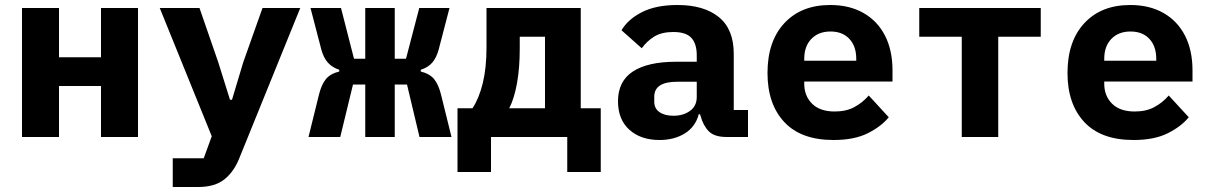

<svg xmlns="http://www.w3.org/2000/svg" viewBox="-20 -548 4840 768"><path d="M68 -516H216V-319H384V-516H532V0H384V-204H216V0H68Z M671 200V85H795L827 -3L619 -516H778L853 -299L900 -149H908L953 -299L1030 -516H1181L938 83Q916 139 877.5 169.5Q839 200 773 200Z M1441 -210H1392L1341 0H1214L1256 -170Q1266 -210 1283.5 -231.5Q1301 -253 1337 -262V-269Q1309 -278 1291.5 -297.5Q1274 -317 1265 -351L1222 -516H1344L1396 -313H1441V-516H1559V-313H1604L1657 -516H1778L1735 -351Q1726 -317 1709 -297.5Q1692 -278 1663 -269V-262Q1699 -253 1716.5 -231.5Q1734 -210 1744 -170L1786 0H1658L1608 -210H1559V0H1441Z M1810 -115H1870Q1896 -154 1911 -215Q1926 -276 1926 -358V-516H2303V-115H2383V140H2249V0H1944V140H1810ZM2160 -115V-401H2059V-354Q2059 -276 2048 -215Q2037 -154 2017 -115Z M2887 0Q2838 0 2815.5 -22.5Q2793 -45 2782 -85L2780 -91H2775Q2762 -41 2719.5 -14.5Q2677 12 2618 12Q2543 12 2497.5 -29Q2452 -70 2452 -143Q2452 -223 2511.5 -262Q2571 -301 2684 -301H2767V-327Q2767 -373 2745.5 -396.5Q2724 -420 2673 -420Q2627 -420 2597.5 -402Q2568 -384 2547 -355L2466 -427Q2492 -471 2548 -499.5Q2604 -528 2690 -528Q2796 -528 2855.5 -479.5Q2915 -431 2915 -333V-108H2972V0ZM2674 -85Q2713 -85 2740 -104.5Q2767 -124 2767 -160V-221H2688Q2597 -221 2597 -161V-141Q2597 -114 2618 -99.5Q2639 -85 2674 -85Z M3314 12Q3184 12 3117 -60Q3050 -132 3050 -256Q3050 -383 3117.5 -455.5Q3185 -528 3301 -528Q3378 -528 3434 -496Q3490 -464 3520 -405.5Q3550 -347 3550 -266V-222H3197V-213Q3197 -164 3228.5 -133Q3260 -102 3319 -102Q3365 -102 3398 -120Q3431 -138 3455 -166L3535 -79Q3505 -42 3451 -15Q3397 12 3314 12ZM3302 -422Q3254 -422 3225.5 -392.5Q3197 -363 3197 -313V-305H3405V-313Q3405 -363 3377.5 -392.5Q3350 -422 3302 -422Z M3827 -401H3657V-516H4143V-401H3973V0H3827Z M4514 12Q4384 12 4317 -60Q4250 -132 4250 -256Q4250 -383 4317.5 -455.5Q4385 -528 4501 -528Q4578 -528 4634 -496Q4690 -464 4720 -405.5Q4750 -347 4750 -266V-222H4397V-213Q4397 -164 4428.5 -133Q4460 -102 4519 -102Q4565 -102 4598 -120Q4631 -138 4655 -166L4735 -79Q4705 -42 4651 -15Q4597 12 4514 12ZM4502 -422Q4454 -422 4425.5 -392.5Q4397 -363 4397 -313V-305H4605V-313Q4605 -363 4577.5 -392.5Q4550 -422 4502 -422Z"/></svg>

Font: Lilex Nerd Font
Style: Bold
Weight: 700
Designer: Mike Abbink, Paul van der Laan, Pieter van Rosmalen, Mikhael Khrustik
Foundry: Mikhael Khrustik
Version: Version 2.400; ttfautohint (v1.8.4.7-5d5b);Nerd Fonts 3.3.0